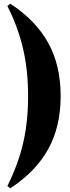

<svg xmlns="http://www.w3.org/2000/svg" viewBox="-20 -826 374 1028"><path d="M304.7 -312Q304.7 -145.5 236.8 -25.1Q168.9 95.2 34.7 182.1L19.5 169.9Q76.7 55.7 103.5 -58.3Q130.4 -172.4 130.4 -312Q130.4 -451.2 103 -567.1Q75.7 -683.1 19.5 -793.9L34.7 -806.2Q168.9 -719.2 236.8 -598.9Q304.7 -478.5 304.7 -312Z"/></svg>

Font: TypoPRO Playfair Display
Style: Regular
Weight: 900
Designer: Claus Eggers Sørensen
Foundry: Claus Eggers Sørensen
Version: Version 1.004;PS 001.004;hotconv 1.0.70;makeotf.lib2.5.58329